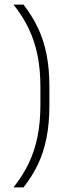

<svg xmlns="http://www.w3.org/2000/svg" viewBox="-20 -695 316 834"><path d="M155.5 -317Q155.5 -394 142.8 -456Q130 -518 104.2 -571.8Q78.5 -625.5 38.5 -675H82Q119.5 -627 144.5 -574.5Q169.5 -522 182 -459.5Q194.5 -397 194.5 -319V-237Q194.5 -159.5 182.2 -96.8Q170 -34 145 18.5Q120 71 82 119H38.5Q78.5 69 104.2 15.5Q130 -38 142.8 -100.5Q155.5 -163 155.5 -239Z"/></svg>

Font: Anek Latin Medium ExtraLight
Style: Regular
Weight: 250
Version: Version 1.003